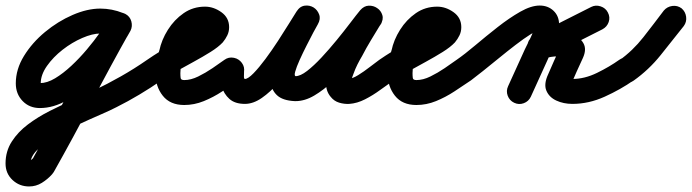

<svg xmlns="http://www.w3.org/2000/svg" viewBox="-89 -330 2497 693"><path d="M355 -283Q373 -276 380.5 -259Q388 -242 381 -225Q374 -207 357 -199.5Q340 -192 323 -199Q298 -209 273 -209Q245 -209 208 -193Q171 -177 137 -150.5Q103 -124 80.5 -92Q58 -60 58 -29Q58 -24 55.5 -27Q53 -30 55 -30Q81 -30 110 -47.5Q139 -65 168.5 -92.5Q198 -120 224.5 -151.5Q251 -183 271.5 -212Q292 -241 302 -261Q311 -278 329 -283Q347 -288 363 -280Q380 -271 385 -253Q390 -235 382 -219Q361 -180 326 -132.5Q291 -85 247 -41Q203 3 153.5 31.5Q104 60 55 60Q17 60 -7.5 34.5Q-32 9 -32 -29Q-32 -80 -2.5 -128Q27 -176 73.5 -214.5Q120 -253 173 -276Q226 -299 273 -299Q315 -299 355 -283Q355 -283 355 -283Q355 -283 355 -283ZM303 -262Q312 -278 330 -283Q348 -288 364 -279Q380 -270 385 -252Q390 -234 381 -218Q310 -92 243 36.5Q176 165 105 291Q105 291 102 295Q99 299 99 299Q83 317 62 330Q41 343 16 343Q-19 343 -44 319.5Q-69 296 -69 260Q-69 216 -46.5 181Q-24 146 12 119Q48 92 90.5 70.5Q133 49 175 31Q217 13 249 -3Q299 -27 347.5 -54.5Q396 -82 442 -114Q457 -125 475.5 -121.5Q494 -118 505 -103Q516 -88 512.5 -69.5Q509 -51 494 -40Q455 -13 414 11.5Q373 36 331 57Q310 68 273 84Q236 100 193 120Q150 140 110.5 163Q71 186 46 210.5Q21 235 21 260Q21 260 21 259Q18 253 16 253Q16 253 23 247.5Q30 242 33 239Q33 238 30 243Q27 247 27 247Q97 121 164.5 -7.5Q232 -136 303 -262Q303 -262 303 -262Q303 -262 303 -262Z M431 -51Q420 -67 423.5 -85Q427 -103 442 -114Q487 -145 534 -170.5Q581 -196 628 -224Q631 -226 640.5 -233Q650 -240 649 -238Q648 -236 648 -234Q648 -234 648 -233.5Q648 -233 648 -232Q648 -232 648 -230.5Q648 -229 649 -226Q651 -218 654 -217Q657 -216 651 -216Q631 -216 615 -201Q599 -186 588.5 -165.5Q578 -145 574 -129Q574 -129 574 -127Q573 -125 573 -125Q569 -110 565.5 -96Q562 -82 562 -66Q562 -56 563 -48.5Q564 -41 576 -41Q600 -41 626.5 -54Q653 -67 678 -84Q703 -101 721 -114Q721 -114 721 -114Q721 -114 721 -114Q736 -125 754.5 -121.5Q773 -118 784 -103Q795 -88 791.5 -69.5Q788 -51 773 -40Q745 -21 713 0Q681 21 646.5 35Q612 49 576 49Q525 49 498.5 15.5Q472 -18 472 -66Q472 -89 476 -109.5Q480 -130 487 -151Q487 -151 486 -149Q486 -147 486 -147Q494 -186 517 -222.5Q540 -259 574 -282.5Q608 -306 651 -306Q682 -306 710 -286Q738 -266 738 -232Q738 -216 731.5 -202.5Q725 -189 715 -177Q699 -160 671 -142.5Q643 -125 610 -107Q577 -89 546.5 -72Q516 -55 494 -40Q478 -29 460 -32.5Q442 -36 431 -51Z M747 -122Q766 -122 779 -108.5Q792 -95 792 -77Q792 -67 791.5 -56Q791 -45 795 -45Q806 -45 826 -65.5Q846 -86 869 -117Q892 -148 914.5 -182.5Q937 -217 954.5 -245.5Q972 -274 981 -288Q993 -307 1010.5 -309.5Q1028 -312 1043 -303Q1057 -294 1063 -277.5Q1069 -261 1058 -242Q1053 -234 1042 -213Q1031 -192 1017.5 -165.5Q1004 -139 992.5 -113.5Q981 -88 976.5 -71.5Q972 -55 979 -55Q979 -55 978 -55Q977 -55 977 -55Q995 -55 1019.5 -74Q1044 -93 1071.5 -122.5Q1099 -152 1126 -185Q1153 -218 1175 -247Q1197 -276 1211 -293Q1225 -309 1242 -309.5Q1259 -310 1272 -301Q1286 -292 1291 -275.5Q1296 -259 1284 -241Q1267 -213 1250 -185Q1233 -157 1218 -128Q1209 -113 1201 -97Q1193 -81 1187 -64Q1182 -52 1180 -42Q1179 -38 1178 -35Q1177 -31 1178 -30Q1175 -37 1168.5 -41Q1162 -45 1168 -45Q1183 -46 1204 -59Q1225 -72 1245.5 -88Q1266 -104 1280 -114Q1295 -124 1313.5 -121Q1332 -118 1343 -103Q1353 -88 1350 -69.5Q1347 -51 1332 -40Q1310 -25 1283.5 -5.5Q1257 14 1228.5 28.5Q1200 43 1172 45Q1153 46 1135 40.5Q1117 35 1105 20Q1086 -2 1088 -34Q1090 -66 1104 -102.5Q1118 -139 1138 -175Q1158 -211 1177.5 -241Q1197 -271 1208 -288Q1219 -306 1237 -306.5Q1255 -307 1269 -297Q1283 -287 1289 -270Q1295 -253 1281 -236Q1261 -211 1234.5 -176Q1208 -141 1177 -104.5Q1146 -68 1112.5 -36.5Q1079 -5 1045 15Q1011 35 978 35Q978 35 976 35Q975 35 975 35Q931 33 910.5 13.5Q890 -6 888 -36.5Q886 -67 895.5 -103Q905 -139 921 -175Q937 -211 953.5 -240.5Q970 -270 981 -287Q992 -307 1010 -309Q1028 -311 1042 -302Q1057 -293 1063 -276.5Q1069 -260 1057 -241Q1042 -216 1020.5 -180Q999 -144 972.5 -105Q946 -66 916.5 -32Q887 2 856 23.5Q825 45 795 45Q759 45 739 27Q719 9 710.5 -19Q702 -47 702 -77Q702 -96 715.5 -109Q729 -122 747 -122Z M1269 -51Q1258 -67 1261.5 -85Q1265 -103 1280 -114Q1325 -145 1372 -170.5Q1419 -196 1466 -224Q1469 -226 1478.5 -233Q1488 -240 1487 -238Q1486 -236 1486 -234Q1486 -234 1486 -233.5Q1486 -233 1486 -232Q1486 -232 1486 -230.5Q1486 -229 1487 -226Q1489 -218 1492 -217Q1495 -216 1489 -216Q1469 -216 1453 -201Q1437 -186 1426.5 -165.5Q1416 -145 1412 -129Q1412 -129 1412 -127Q1411 -125 1411 -125Q1407 -110 1403.5 -96Q1400 -82 1400 -66Q1400 -56 1401 -48.5Q1402 -41 1414 -41Q1438 -41 1464.5 -54Q1491 -67 1516 -84Q1541 -101 1559 -114Q1559 -114 1559 -114Q1559 -114 1559 -114Q1574 -125 1592.5 -121.5Q1611 -118 1622 -103Q1633 -88 1629.5 -69.5Q1626 -51 1611 -40Q1583 -21 1551 0Q1519 21 1484.5 35Q1450 49 1414 49Q1363 49 1336.5 15.5Q1310 -18 1310 -66Q1310 -89 1314 -109.5Q1318 -130 1325 -151Q1325 -151 1324 -149Q1324 -147 1324 -147Q1332 -186 1355 -222.5Q1378 -259 1412 -282.5Q1446 -306 1489 -306Q1520 -306 1548 -286Q1576 -266 1576 -232Q1576 -216 1569.5 -202.5Q1563 -189 1553 -177Q1537 -160 1509 -142.5Q1481 -125 1448 -107Q1415 -89 1384.5 -72Q1354 -55 1332 -40Q1316 -29 1298 -32.5Q1280 -36 1269 -51Z M1611 -40Q1595 -29 1577 -32.5Q1559 -36 1548 -51Q1537 -67 1540.5 -85Q1544 -103 1559 -114Q1588 -134 1626.5 -166.5Q1665 -199 1707 -232Q1749 -265 1788.5 -287.5Q1828 -310 1859 -310Q1889 -310 1909 -291Q1929 -272 1929 -241Q1929 -208 1914.5 -175.5Q1900 -143 1887 -113Q1872 -80 1857 -47Q1842 -14 1827 19Q1819 36 1801.5 42.5Q1784 49 1767 41Q1750 33 1743.5 15.5Q1737 -2 1745 -19Q1760 -52 1775 -85Q1790 -118 1805 -151Q1814 -170 1826.5 -195Q1839 -220 1839 -241Q1839 -240 1839 -240Q1840 -238 1840 -237Q1841 -234 1842 -232Q1848 -222 1858 -220Q1859 -220 1859 -220Q1848 -220 1825 -205.5Q1802 -191 1772 -168Q1742 -145 1711.5 -120Q1681 -95 1654 -73.5Q1627 -52 1611 -40Q1611 -40 1611 -40Q1611 -40 1611 -40ZM2105 -285Q2114 -268 2108 -250.5Q2102 -233 2085 -224Q2034 -198 1983 -172.5Q1932 -147 1880 -121Q1862 -112 1847 -121.5Q1832 -131 1825 -147Q1819 -164 1823 -181Q1827 -198 1847 -204Q1867 -210 1887.5 -213.5Q1908 -217 1930 -216Q1930 -216 1928 -216Q1927 -216 1927 -216Q1953 -217 1979 -206Q2005 -195 2017 -173.5Q2029 -152 2015 -121Q2015 -121 2015 -121Q2015 -121 2015 -121Q2004 -97 1993 -73Q1982 -49 1972 -25Q1972 -25 1971 -25Q1971 -25 1971 -25Q1969 -21 1969.5 -26.5Q1970 -32 1968 -35Q1965 -42 1959.5 -44.5Q1954 -47 1962 -46Q1968 -45 1977 -45Q2021 -45 2066 -67Q2111 -89 2146 -114Q2161 -125 2179.5 -121.5Q2198 -118 2209 -103Q2220 -88 2216.5 -69.5Q2213 -51 2198 -40Q2151 -7 2093.5 19Q2036 45 1977 45Q1945 45 1919 33Q1893 21 1883 -3Q1873 -27 1890 -63Q1890 -63 1890 -63Q1890 -63 1890 -63Q1900 -87 1911 -111Q1922 -135 1933 -159Q1933 -159 1933 -159Q1933 -159 1933 -159Q1935 -162 1933.5 -159.5Q1932 -157 1932 -154Q1930 -147 1932 -141Q1934 -133 1939 -128Q1943 -125 1944 -125Q1941 -124 1936.5 -125Q1932 -126 1929 -126Q1929 -126 1928 -126Q1926 -126 1926 -126Q1912 -127 1899 -124.5Q1886 -122 1873 -118Q1854 -112 1839 -121Q1824 -130 1818 -144Q1812 -159 1816.5 -175.5Q1821 -192 1840 -201Q1891 -227 1942 -253Q1993 -279 2045 -305Q2061 -313 2079 -307Q2097 -301 2105 -285Z M2198 -39Q2183 -28 2164.5 -31Q2146 -34 2135 -50Q2125 -65 2128 -83.5Q2131 -102 2146 -112Q2195 -147 2233 -195.5Q2271 -244 2307 -292Q2307 -292 2307 -292Q2307 -292 2307 -292Q2319 -306 2337.5 -308.5Q2356 -311 2371 -300Q2385 -288 2387.5 -269.5Q2390 -251 2379 -236Q2338 -184 2295.5 -131Q2253 -78 2198 -39Q2198 -39 2198 -39Q2198 -39 2198 -39Z"/></svg>

Font: FRB American Cursive Black
Style: Bold Italic
Weight: 900
Italic angle: -25°
Version: Version 2.0;Modular Font Editor K font №1